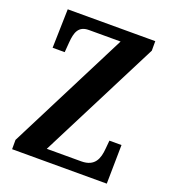

<svg xmlns="http://www.w3.org/2000/svg" viewBox="-131 -812 813 911"><g transform="rotate(20 275.5 -357.0)"><path d="M34 0H512L515 -196H454L450 -153C446 -104 431 -58 362 -58H188L497 -666V-714H55L50 -518H111L115 -569C119 -619 130 -656 183 -656H343L34 -47Z"/></g></svg>

Font: Noto Serif Devanagari ExtraCondensed
Style: Bold
Weight: 700
Width: 2
Designer: Universal Thirst, Indian Type Foundry and the Monotype Design Team
Foundry: Monotype Imaging Inc.
Version: Version 2.004